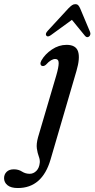

<svg xmlns="http://www.w3.org/2000/svg" viewBox="-148 -678 465 944"><path d="M228 -329.5 100.5 106.5Q59.5 246.5 -60.5 246.5Q-94 246.5 -111 232.8Q-128 219 -128 198Q-128 179.5 -115.5 167Q-103 154.5 -80 154.5Q-57 154.5 -40 165.5Q-23 176.5 -2 176.5Q16.5 176.5 30.8 162.2Q45 148 47.5 122Q49 108 42.8 91.5Q36.5 75 33.2 52.2Q30 29.5 39 -3L128.5 -306.5Q140.5 -347.5 140.5 -367.8Q140.5 -388 123.5 -388Q114 -388 102.8 -381.5Q91.5 -375 77.5 -359.5Q67.5 -351 58.5 -354Q52.5 -356 51.2 -363.2Q50 -370.5 55.5 -380.5Q73 -411.5 107 -434.5Q141 -457.5 179.5 -457.5Q225 -457.5 235.8 -425Q246.5 -392.5 228 -329.5ZM102.2 -505.2Q86.2 -493.6 79.4 -503.2Q73.4 -512.3 86.6 -526.5L188.8 -637.3Q198.5 -647.1 206.1 -652.4Q213.7 -657.7 222.8 -657.5Q232 -657.3 237 -651.7Q242 -646.1 246.4 -636L294.5 -521.6Q297.7 -514.5 295.9 -508Q294.1 -501.6 290.3 -498.7Q279.7 -490.4 270 -501.6L205.6 -580.4Z"/></svg>

Font: Fraunces 72pt Soft
Style: Italic
Weight: 400
Italic angle: -16°
Version: Version 1.000;[b76b70a41]